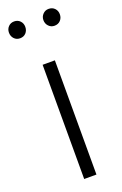

<svg xmlns="http://www.w3.org/2000/svg" viewBox="-150 -783 523 826"><g transform="rotate(-20 111.5 -370.0)"><path d="M32.2 -740.2Q48.8 -740.2 59.3 -729.2Q69.8 -718.3 69.8 -702.1Q69.8 -685.5 59.6 -674.3Q49.3 -663.1 32.2 -663.1Q16.1 -663.1 5.6 -674.3Q-4.9 -685.5 -4.9 -702.1Q-4.9 -718.3 5.6 -729.2Q16.1 -740.2 32.2 -740.2ZM189.9 -740.2Q207 -740.2 217.5 -729.2Q228 -718.3 228 -702.1Q228 -685.5 217.5 -674.3Q207 -663.1 189.9 -663.1Q174.3 -663.1 163.6 -674.3Q152.8 -685.5 152.8 -702.1Q152.8 -717.8 163.6 -729Q174.3 -740.2 189.9 -740.2ZM140.1 -522.9V0H84V-522.9Z"/></g></svg>

Font: Fira Sans Compressed Light
Style: Regular
Weight: 300
Width: 1
Designer: Carrois Corporate & Edenspiekermann AG
Foundry: Carrois Corporate GbR & Edenspiekermann AG
Version: Version 4.203;PS 004.203;hotconv 1.0.88;makeotf.lib2.5.64775